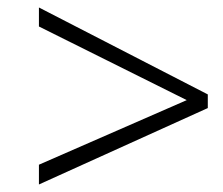

<svg xmlns="http://www.w3.org/2000/svg" viewBox="-20 -616 591 508"><path d="M83 -180.2 474.1 -351.1 83 -545.9V-596.2L529.8 -366.2V-330.1L83 -127.9Z"/></svg>

Font: CAA NEO Sans Light
Style: Italic
Weight: 300
Italic angle: -12°
Version: Version 1.10